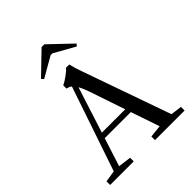

<svg xmlns="http://www.w3.org/2000/svg" viewBox="-237 -1001 1138 1138"><g transform="rotate(-45 332.0 -432.5)"><path d="M185.1 -720.2 172.9 -734.4 308.6 -865.2H332L470.2 -733.4L458.5 -720.2L328.1 -793.5H312.5ZM18.1 0V-30.3L90.3 -42L270.5 -572.8Q257.8 -583.5 239.3 -586.4V-614.7Q256.8 -621.6 285.6 -642.3Q314.5 -663.1 323.7 -676.3H351.6Q361.8 -633.3 375.5 -596.7L571.8 -39.6L642.1 -30.3V0H394V-30.3L471.7 -38.6L410.2 -218.8H191.4L134.3 -41L215.8 -30.3V0ZM323.2 -476.1Q310.1 -515.1 294.9 -542L202.6 -253.9H398.4Z"/></g></svg>

Font: Elstob 10pt
Style: Regular
Weight: 400
Designer: Peter S. Baker
Version: Version 1.015